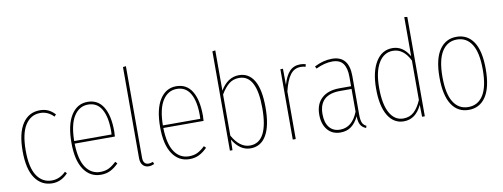

<svg xmlns="http://www.w3.org/2000/svg" viewBox="-61 -1061 3658 1395"><g transform="rotate(-10 1768.0 -363.0)"><path d="M232.9 -528.8Q266.6 -528.8 293 -517.1Q319.3 -505.4 344.2 -479L331.1 -464.8Q288.6 -508.8 232.9 -508.8Q163.1 -508.8 122.6 -446.5Q82 -384.3 82 -256.8Q82 -131.8 122.6 -71.5Q163.1 -11.2 231.9 -11.2Q290 -11.2 335.9 -57.1L348.1 -43.9Q298.3 9.8 232.9 9.8Q152.3 9.8 105.7 -57.4Q59.1 -124.5 59.1 -256.8Q59.1 -390.6 105.2 -459.7Q151.4 -528.8 232.9 -528.8Z M739.7 -284.2Q739.7 -268.6 737.8 -246.1H440.9Q443.8 -126.5 483.6 -68.8Q523.4 -11.2 589.8 -11.2Q626 -11.2 652.8 -24.4Q679.7 -37.6 708 -64.9L721.7 -50.8Q691.4 -20.5 660.6 -5.4Q629.9 9.8 590.8 9.8Q511.2 9.8 465.1 -58.3Q418.9 -126.5 418.9 -254.9Q418.9 -387.7 463.6 -458.3Q508.3 -528.8 585 -528.8Q661.6 -528.8 700.7 -464.8Q739.7 -400.9 739.7 -284.2ZM716.8 -265.1Q717.8 -272.9 717.8 -292Q717.8 -395 684.8 -451.9Q651.9 -508.8 585 -508.8Q521 -508.8 481.7 -448.5Q442.4 -388.2 440.9 -265.1Z M944.3 9.8Q916 9.8 899.7 -8.8Q883.3 -27.3 883.3 -61V-732.9L905.3 -735.8V-61Q905.3 -9.8 946.3 -9.8Q959 -9.8 977.5 -17.1L984.4 0Q961.9 9.8 944.3 9.8Z M1394 -284.2Q1394 -268.6 1392.1 -246.1H1095.2Q1098.1 -126.5 1137.9 -68.8Q1177.7 -11.2 1244.1 -11.2Q1280.3 -11.2 1307.1 -24.4Q1334 -37.6 1362.3 -64.9L1376 -50.8Q1345.7 -20.5 1314.9 -5.4Q1284.2 9.8 1245.1 9.8Q1165.5 9.8 1119.4 -58.3Q1073.2 -126.5 1073.2 -254.9Q1073.2 -387.7 1117.9 -458.3Q1162.6 -528.8 1239.3 -528.8Q1315.9 -528.8 1355 -464.8Q1394 -400.9 1394 -284.2ZM1371.1 -265.1Q1372.1 -272.9 1372.1 -292Q1372.1 -395 1339.1 -451.9Q1306.2 -508.8 1239.3 -508.8Q1175.3 -508.8 1136 -448.5Q1096.7 -388.2 1095.2 -265.1Z M1701.7 -528.8Q1774.9 -528.8 1813.7 -462.9Q1852.5 -397 1852.5 -264.2Q1852.5 -129.9 1812 -60.1Q1771.5 9.8 1694.8 9.8Q1616.7 9.8 1564 -78.1L1562 0H1543V-732.9L1564.9 -735.8V-439Q1619.1 -528.8 1701.7 -528.8ZM1693.8 -11.2Q1828.6 -11.2 1828.6 -264.2Q1828.6 -508.8 1699.7 -508.8Q1656.2 -508.8 1625 -483.9Q1593.8 -459 1564.9 -410.2V-106.9Q1619.1 -11.2 1693.8 -11.2Z M2154.8 -528.8Q2175.3 -528.8 2194.8 -522.9L2190.4 -504.9Q2171.9 -509.8 2154.8 -509.8Q2107.4 -509.8 2078.1 -471.4Q2048.8 -433.1 2028.8 -351.1V0H2006.8V-519H2025.9L2026.9 -399.9Q2045.9 -466.3 2076.2 -497.6Q2106.4 -528.8 2154.8 -528.8Z M2513.2 -96.2Q2513.2 -55.2 2521.7 -35.2Q2530.3 -15.1 2551.3 -5.9L2546.4 9.8Q2519 -0.5 2506.3 -22.5Q2493.7 -44.4 2493.2 -85.9Q2469.7 -37.6 2437 -13.9Q2404.3 9.8 2358.4 9.8Q2297.4 9.8 2262.5 -32.5Q2227.5 -74.7 2227.5 -144Q2227.5 -222.7 2274.4 -265.4Q2321.3 -308.1 2405.3 -308.1H2491.2V-377Q2491.2 -441.9 2466.8 -475.3Q2442.4 -508.8 2387.2 -508.8Q2330.6 -508.8 2266.1 -478L2258.3 -495.1Q2324.2 -528.8 2388.2 -528.8Q2513.2 -528.8 2513.2 -378.9ZM2358.4 -11.2Q2448.2 -11.2 2491.2 -120.1V-288.1H2407.2Q2251.5 -288.1 2251.5 -144Q2251.5 -81.1 2279.8 -46.1Q2308.1 -11.2 2358.4 -11.2Z M2959 -735.8 2981 -732.9V0H2960.9L2959 -87.9Q2913.1 9.8 2825.7 9.8Q2751.5 9.8 2709.2 -59.6Q2667 -128.9 2667 -257.8Q2667 -383.3 2711.7 -456.1Q2756.3 -528.8 2834 -528.8Q2912.1 -528.8 2959 -446.8ZM2825.7 -11.2Q2872.1 -11.2 2903.6 -39.8Q2935.1 -68.4 2959 -124V-415Q2913.1 -508.8 2834 -508.8Q2767.6 -508.8 2728.5 -443.4Q2689.5 -377.9 2689.9 -257.8Q2690.4 -136.7 2726.3 -74Q2762.2 -11.2 2825.7 -11.2Z M3306.6 -528.8Q3387.7 -528.8 3432.1 -462.4Q3476.6 -396 3476.6 -262.2Q3476.6 -127 3431.4 -58.6Q3386.2 9.8 3304.7 9.8Q3223.6 9.8 3179.2 -58.3Q3134.8 -126.5 3134.8 -258.8Q3134.8 -392.6 3180.4 -460.7Q3226.1 -528.8 3306.6 -528.8ZM3306.6 -508.8Q3236.3 -508.8 3196.5 -446.8Q3156.7 -384.8 3156.7 -258.8Q3156.7 -134.8 3195.3 -73Q3233.9 -11.2 3304.7 -11.2Q3376.5 -11.2 3415.5 -73.2Q3454.6 -135.3 3454.6 -262.2Q3454.6 -386.7 3416 -447.8Q3377.4 -508.8 3306.6 -508.8Z"/></g></svg>

Font: Fira Sans Compressed Thin
Style: Regular
Weight: 100
Width: 1
Designer: Carrois Corporate & Edenspiekermann AG
Foundry: Carrois Corporate GbR & Edenspiekermann AG
Version: Version 4.203;PS 004.203;hotconv 1.0.88;makeotf.lib2.5.64775